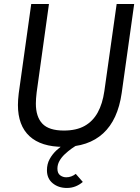

<svg xmlns="http://www.w3.org/2000/svg" viewBox="-20 -717 696 953"><path d="M295 12Q184 12 126.5 -41Q69 -94 69 -196Q69 -207 70 -223Q71 -239 73 -254L135 -697H223L162 -259Q160 -244 159 -228.5Q158 -213 158 -203Q158 -137 190.5 -103Q223 -69 297 -69Q359 -69 400 -92Q441 -115 465 -158.5Q489 -202 498 -265L559 -697H646L584 -255Q565 -122 492 -55Q419 12 295 12ZM312 216Q270 216 241.5 192.5Q213 169 213 128Q213 97 226.5 72.5Q240 48 260.5 29Q281 10 301 -2L368 0Q353 8 335.5 20.5Q318 33 301.5 48.5Q285 64 275 82Q265 100 265 120Q265 143 278.5 153Q292 163 309 163Q322 163 334 158.5Q346 154 356 146L391 186Q375 200 355 208Q335 216 312 216Z"/></svg>

Font: Hanken Grotesk
Style: Italic
Weight: 400
Italic angle: -8°
Designer: Alfredo Marco Pradil
Foundry: Hanken Design Co.
Version: Version 3.013